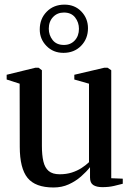

<svg xmlns="http://www.w3.org/2000/svg" viewBox="-20 -820 583 850"><path d="M433 8.5Q407.5 8.5 393 -0.8Q378.5 -10 378.5 -34.5V-80Q362.5 -59.5 338.5 -38.5Q314.5 -17.5 284.2 -3.8Q254 10 217 10Q136.5 10 102 -32.5Q67.5 -75 67.5 -170.5L67 -449.5L9.5 -468V-489L136 -520H151L165.5 -509V-174Q165.5 -133.5 172 -105.5Q178.5 -77.5 195.5 -63Q212.5 -48.5 244.5 -48.5Q274 -48.5 298 -56.2Q322 -64 341 -76.2Q360 -88.5 374 -102V-449.5L309 -468V-489L441 -520H456.5L472.5 -509V-31L523.5 -29V-6.5Q507 -2 484.5 3.2Q462 8.5 433 8.5ZM261 -586Q215.5 -586 185.8 -616.5Q156 -647 156 -689.5Q156 -737 186.8 -768.2Q217.5 -799.5 265.5 -799.5Q311 -799.5 340.2 -769Q369.5 -738.5 369.5 -695Q369.5 -648.5 339 -617.2Q308.5 -586 261 -586ZM263 -621Q292.5 -621 311 -641Q329.5 -661 329.5 -692.5Q329.5 -721 312.5 -742.8Q295.5 -764.5 263 -764.5Q233.5 -764.5 214.8 -744.5Q196 -724.5 196 -693Q196 -664.5 213 -642.8Q230 -621 263 -621Z"/></svg>

Font: Merriweather 120pt
Style: Regular
Weight: 400
Version: Version 2.100